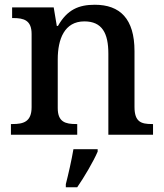

<svg xmlns="http://www.w3.org/2000/svg" viewBox="-20 -567 691 808"><path d="M26 0H305V-45H300C256 -45 223 -53 223 -112V-317C223 -402 251 -477 335 -477C410 -477 436 -427 436 -341V0H624V-45H619C574 -45 546 -54 546 -117V-352C546 -488 485 -547 379 -547C312 -547 263 -527 224 -458H219L206 -536H31V-491H36C80 -491 113 -482 113 -424V-116C113 -54 78 -45 33 -45H26ZM257 208V221H305C334 179 373 113 391 71V61H289C281 108 268 165 257 208Z"/></svg>

Font: Noto Serif Georgian Medium
Style: Regular
Weight: 500
Designer: Monotype Design Team, Akaki Razmadze
Foundry: Google LLC
Version: Version 2.003